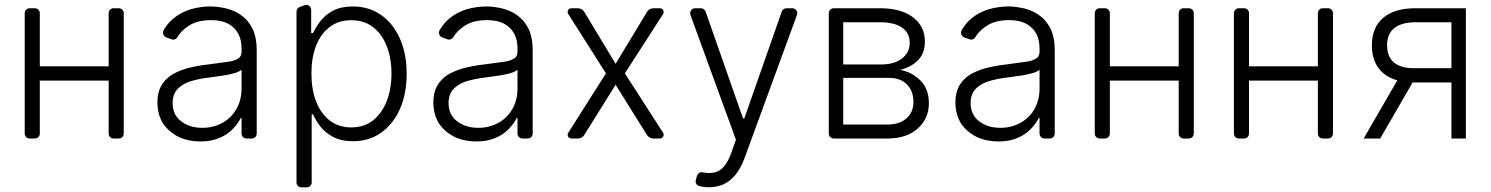

<svg xmlns="http://www.w3.org/2000/svg" viewBox="-20 -580 6243 804"><path d="M83.5 -20.6V-524.9Q83.5 -533.4 89.5 -539.4Q95.5 -545.5 104 -545.5H125.7Q134.6 -545.5 140.6 -539.4Q146.7 -533.4 146.7 -524.9V-302.2H435V-524.9Q435 -533.4 441.1 -539.4Q447.1 -545.5 455.6 -545.5H477.3Q486.2 -545.5 492.2 -539.4Q498.2 -533.4 498.2 -524.9V-20.6Q498.2 -12.1 492.2 -6Q486.2 0 477.3 0H455.6Q447.1 0 441.1 -6Q435 -12.1 435 -20.6V-242.5H146.7V-20.6Q146.7 -12.1 140.6 -6Q134.6 0 125.7 0H104Q95.5 0 89.5 -6Q83.5 -12.1 83.5 -20.6Z M728.7 -6.4Q687.5 -27 663 -62.5Q639.2 -100.5 639.2 -152Q639.2 -192.1 654.8 -220.5Q669.4 -246.4 698.5 -266.3Q726.9 -283.4 764.9 -294.4Q815 -306.5 849.1 -309.7L890.3 -315.3Q922.6 -319.6 927.2 -320.3Q958.1 -323.5 975.1 -333.8Q991.5 -342.3 991.5 -362.9V-376.4Q991.5 -433.2 958.5 -463.8Q926.1 -495.7 863.6 -495.7Q803.3 -495.7 767 -469.8Q737.2 -449.6 722.3 -424Q719.8 -419.4 715 -416.7Q710.2 -414.1 705.3 -414.1Q701.7 -414.1 697.4 -415.8L676.5 -423.3Q670.1 -425.4 666.4 -430.8Q662.6 -436.1 662.6 -442.8Q662.6 -448.5 665.1 -453.1Q682.9 -484 705.6 -502.1Q736.5 -528.4 779.5 -541.5Q820.7 -552.9 861.5 -552.9Q891.7 -552.9 927.2 -544.7Q963.1 -535.9 989.3 -516.7Q1018.1 -497.2 1037.3 -460.6Q1055 -423.3 1055 -370V-21Q1055 -12.1 1049 -6Q1043 0 1034.1 0H1012.4Q1003.9 0 997.7 -6Q991.5 -12.1 991.5 -21V-86.3H988.6Q975.5 -60.7 954.2 -39.4Q932.5 -16 898.1 -2.1Q865.4 12.4 818.9 12.4Q769.5 12.4 728.7 -6.4ZM737.9 -72.8Q773.4 -44.7 827.4 -44.7Q875.4 -44.7 914.8 -67.5Q951.3 -88.8 971.9 -126.8Q991.5 -163.4 991.5 -209.2V-288Q986.9 -283 968.8 -275.6Q948.5 -269.9 930.4 -266.3L915.5 -263.8Q899.9 -261 887.8 -259.9L877.1 -258.2Q854.4 -255 849.1 -254.6Q807.5 -249.3 770.2 -237.2Q738.6 -224.8 720.2 -203.8Q702.8 -181.5 702.8 -149.9Q702.8 -99.1 737.9 -72.8Z M1221.6 183.9V-531.6Q1221.6 -538 1225.3 -543.3Q1229 -548.7 1235.1 -550.8L1255 -558.2Q1259.9 -559.7 1262.1 -559.7Q1270.6 -559.7 1276.8 -553.6Q1283 -547.6 1283 -538.7V-441.4H1290.8Q1302.2 -465.9 1321.7 -491.5Q1341.3 -517.4 1374.3 -535.2Q1407.7 -552.9 1457.4 -552.9Q1525.2 -552.9 1575.6 -517.4Q1626.1 -482.2 1654.5 -418.7Q1682.9 -354.8 1682.9 -271.3Q1682.9 -187.1 1654.5 -123.2Q1626.4 -60 1575.6 -24.1Q1525.2 11.4 1458.5 11.4Q1409.1 11.4 1375.4 -6.4Q1342.7 -23.8 1321.7 -50.1Q1301.5 -76.3 1290.8 -101.2H1285.2V183.9Q1285.2 192.5 1279.1 198.5Q1273.1 204.5 1264.2 204.5H1242.2Q1233.7 204.5 1227.6 198.5Q1221.6 192.5 1221.6 183.9ZM1303.6 -155.2Q1323.2 -104.8 1360.8 -75.3Q1398.1 -46.5 1450.6 -46.5Q1505 -46.5 1542.6 -76.3Q1579.9 -106.5 1599.8 -157.7Q1619.3 -208.5 1619.3 -272.4Q1619.3 -335.6 1599.8 -385.7Q1580.6 -436.4 1543 -465.6Q1505.7 -495.4 1450.6 -495.4Q1397.4 -495.4 1360.1 -466.6Q1323.2 -438.6 1303.3 -387.8Q1284.1 -337.7 1284.1 -272.4Q1284.1 -206 1303.6 -155.2Z M1884.2 -6.4Q1843 -27 1818.5 -62.5Q1794.7 -100.5 1794.7 -152Q1794.7 -192.1 1810.4 -220.5Q1824.9 -246.4 1854 -266.3Q1882.5 -283.4 1920.5 -294.4Q1970.5 -306.5 2004.6 -309.7L2045.8 -315.3Q2078.1 -319.6 2082.7 -320.3Q2113.6 -323.5 2130.7 -333.8Q2147 -342.3 2147 -362.9V-376.4Q2147 -433.2 2114 -463.8Q2081.7 -495.7 2019.2 -495.7Q1958.8 -495.7 1922.6 -469.8Q1892.8 -449.6 1877.8 -424Q1875.4 -419.4 1870.6 -416.7Q1865.8 -414.1 1860.8 -414.1Q1857.2 -414.1 1853 -415.8L1832 -423.3Q1825.6 -425.4 1821.9 -430.8Q1818.2 -436.1 1818.2 -442.8Q1818.2 -448.5 1820.7 -453.1Q1838.4 -484 1861.2 -502.1Q1892 -528.4 1935 -541.5Q1976.2 -552.9 2017 -552.9Q2047.2 -552.9 2082.7 -544.7Q2118.6 -535.9 2144.9 -516.7Q2173.7 -497.2 2192.8 -460.6Q2210.6 -423.3 2210.6 -370V-21Q2210.6 -12.1 2204.5 -6Q2198.5 0 2189.6 0H2168Q2159.4 0 2153.2 -6Q2147 -12.1 2147 -21V-86.3H2144.2Q2131 -60.7 2109.7 -39.4Q2088.1 -16 2053.6 -2.1Q2021 12.4 1974.4 12.4Q1925.1 12.4 1884.2 -6.4ZM1893.5 -72.8Q1929 -44.7 1983 -44.7Q2030.9 -44.7 2070.3 -67.5Q2106.9 -88.8 2127.5 -126.8Q2147 -163.4 2147 -209.2V-288Q2142.4 -283 2124.3 -275.6Q2104 -269.9 2085.9 -266.3L2071 -263.8Q2055.4 -261 2043.3 -259.9L2032.7 -258.2Q2009.9 -255 2004.6 -254.6Q1963.1 -249.3 1925.8 -237.2Q1894.2 -224.8 1875.7 -203.8Q1858.3 -181.5 1858.3 -149.9Q1858.3 -99.1 1893.5 -72.8Z M2356.9 -15.3Q2356.9 -19.9 2359.4 -23.8L2517.4 -272.7L2359.4 -521.7Q2356.9 -525.6 2356.9 -530.2Q2356.9 -536.2 2361.3 -540.8Q2365.8 -545.5 2372.5 -545.5H2399.9Q2408 -545.5 2415.1 -541.4Q2422.2 -537.3 2426.5 -530.5L2557.9 -312.9L2689.6 -530.5Q2693.5 -537.3 2700.8 -541.4Q2708.1 -545.5 2716.3 -545.5H2743.6Q2750 -545.5 2754.6 -540.7Q2759.2 -535.9 2759.2 -529.5Q2759.2 -525.2 2756.7 -521.3L2596.6 -272.7L2756.7 -24.1Q2759.2 -20.2 2759.2 -16Q2759.2 -9.6 2754.6 -4.8Q2750 0 2743.6 0H2715.9Q2708.1 0 2700.8 -3.9Q2693.5 -7.8 2689.3 -14.6L2557.9 -225.1L2426.5 -14.6Q2422.2 -7.8 2415.1 -3.9Q2408 0 2400.2 0H2372.5Q2365.8 0 2361.3 -4.6Q2356.9 -9.2 2356.9 -15.3Z M2913.7 200.6Q2910.2 199.9 2908.7 199.2Q2901.6 197.8 2897.2 192.1Q2892.8 186.4 2892.8 179.3Q2892.8 176.5 2893.8 173.3L2898.8 155.9Q2900.9 149.1 2906.4 145.1Q2911.9 141 2918.3 141Q2920.1 141 2922.9 141.7Q2938.2 144.5 2949.6 144.5Q2969.8 144.5 2986.2 137.1Q3019.5 122.2 3041.9 60.7L3061.8 5.3L2871.1 -517.8Q2870 -521 2870 -524.5Q2870 -533 2876.1 -539.2Q2882.1 -545.5 2890.6 -545.5H2914.8Q2921.5 -545.5 2926.8 -541.7Q2932.2 -538 2934.7 -531.6L3091.6 -83.5H3096.6L3253.6 -531.6Q3255.7 -537.6 3261.2 -541.5Q3266.7 -545.5 3273.4 -545.5H3297.9Q3306.8 -545.1 3312.7 -539.1Q3318.5 -533 3318.5 -524.5Q3318.5 -520.2 3317.1 -517L3096.2 86.3Q3081 126.1 3060 151.6Q3038.7 177.9 3011 191.1Q2982.6 204.2 2948.9 204.2Q2931.5 204.2 2913.7 200.6Z M3450.6 -20.6V-524.9Q3450.6 -533.4 3456.9 -539.4Q3463.1 -545.5 3471.6 -545.5H3665.5Q3753.2 -545.5 3802.9 -507.8Q3853 -469.5 3853 -406.2Q3853 -357.6 3824.9 -328.5Q3797.2 -299.7 3749.6 -287.3Q3797.2 -279.1 3833.5 -243.6Q3869.7 -208.1 3869.7 -147.7Q3869.7 -83.8 3823.2 -41.9Q3776.6 0 3696.7 0H3471.6Q3463.1 0 3456.9 -6Q3450.6 -12.1 3450.6 -20.6ZM3696.7 -58.6Q3746.8 -58.6 3775.9 -84.5Q3805 -110.1 3805 -153.1Q3805 -199.2 3777.7 -226.6Q3749.6 -253.9 3703.8 -253.9H3511V-58.6ZM3669.4 -310Q3725.1 -310 3757.1 -335.2Q3789.4 -359.7 3789.4 -400.9Q3789.4 -442.5 3756.7 -464.8Q3724.1 -486.9 3665.5 -486.9H3511V-310Z M4070.3 -6.4Q4029.1 -27 4004.6 -62.5Q3980.8 -100.5 3980.8 -152Q3980.8 -192.1 3996.4 -220.5Q4011 -246.4 4040.1 -266.3Q4068.5 -283.4 4106.5 -294.4Q4156.6 -306.5 4190.7 -309.7L4231.9 -315.3Q4264.2 -319.6 4268.8 -320.3Q4299.7 -323.5 4316.8 -333.8Q4333.1 -342.3 4333.1 -362.9V-376.4Q4333.1 -433.2 4300.1 -463.8Q4267.8 -495.7 4205.3 -495.7Q4144.9 -495.7 4108.7 -469.8Q4078.8 -449.6 4063.9 -424Q4061.4 -419.4 4056.6 -416.7Q4051.8 -414.1 4046.9 -414.1Q4043.3 -414.1 4039.1 -415.8L4018.1 -423.3Q4011.7 -425.4 4008 -430.8Q4004.3 -436.1 4004.3 -442.8Q4004.3 -448.5 4006.7 -453.1Q4024.5 -484 4047.2 -502.1Q4078.1 -528.4 4121.1 -541.5Q4162.3 -552.9 4203.1 -552.9Q4233.3 -552.9 4268.8 -544.7Q4304.7 -535.9 4331 -516.7Q4359.7 -497.2 4378.9 -460.6Q4396.7 -423.3 4396.7 -370V-21Q4396.7 -12.1 4390.6 -6Q4384.6 0 4375.7 0H4354Q4345.5 0 4339.3 -6Q4333.1 -12.1 4333.1 -21V-86.3H4330.3Q4317.1 -60.7 4295.8 -39.4Q4274.1 -16 4239.7 -2.1Q4207 12.4 4160.5 12.4Q4111.2 12.4 4070.3 -6.4ZM4079.5 -72.8Q4115.1 -44.7 4169 -44.7Q4217 -44.7 4256.4 -67.5Q4293 -88.8 4313.6 -126.8Q4333.1 -163.4 4333.1 -209.2V-288Q4328.5 -283 4310.4 -275.6Q4290.1 -269.9 4272 -266.3L4257.1 -263.8Q4241.5 -261 4229.4 -259.9L4218.8 -258.2Q4196 -255 4190.7 -254.6Q4149.1 -249.3 4111.9 -237.2Q4080.3 -224.8 4061.8 -203.8Q4044.4 -181.5 4044.4 -149.9Q4044.4 -99.1 4079.5 -72.8Z M4564.3 -20.6V-524.9Q4564.3 -533.4 4570.3 -539.4Q4576.3 -545.5 4584.9 -545.5H4606.5Q4615.4 -545.5 4621.4 -539.4Q4627.5 -533.4 4627.5 -524.9V-302.2H4915.8V-524.9Q4915.8 -533.4 4921.9 -539.4Q4927.9 -545.5 4936.4 -545.5H4958.1Q4967 -545.5 4973 -539.4Q4979 -533.4 4979 -524.9V-20.6Q4979 -12.1 4973 -6Q4967 0 4958.1 0H4936.4Q4927.9 0 4921.9 -6Q4915.8 -12.1 4915.8 -20.6V-242.5H4627.5V-20.6Q4627.5 -12.1 4621.4 -6Q4615.4 0 4606.5 0H4584.9Q4576.3 0 4570.3 -6Q4564.3 -12.1 4564.3 -20.6Z M5147 -20.6V-524.9Q5147 -533.4 5153.1 -539.4Q5159.1 -545.5 5167.6 -545.5H5189.3Q5198.2 -545.5 5204.2 -539.4Q5210.2 -533.4 5210.2 -524.9V-302.2H5498.6V-524.9Q5498.6 -533.4 5504.6 -539.4Q5510.7 -545.5 5519.2 -545.5H5540.8Q5549.7 -545.5 5555.8 -539.4Q5561.8 -533.4 5561.8 -524.9V-20.6Q5561.8 -12.1 5555.8 -6Q5549.7 0 5540.8 0H5519.2Q5510.7 0 5504.6 -6Q5498.6 -12.1 5498.6 -20.6V-242.5H5210.2V-20.6Q5210.2 -12.1 5204.2 -6Q5198.2 0 5189.3 0H5167.6Q5159.1 0 5153.1 -6Q5147 -12.1 5147 -20.6Z M5788.4 -390.3Q5788.4 -342.7 5816.9 -318.5Q5845.5 -294.4 5900.9 -294.4H6057.9V-486.9H5907.7Q5848.7 -486.5 5818.5 -462.2Q5788.4 -437.9 5788.4 -390.3ZM5831.3 -243.6Q5779.5 -257.8 5752.1 -295.5Q5724.8 -333.1 5724.8 -390.3Q5724.8 -465.2 5772 -505.3Q5819.2 -545.5 5907.7 -545.5H6118.3V0H6057.9V-234.7H5900.9H5895.2L5759.6 0H5690.3Z"/></svg>

Font: DeltaSans Light
Style: Regular
Weight: 300
Designer: Rasmus Andersson
Foundry: rsms
Version: Version 3.012